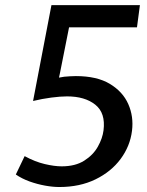

<svg xmlns="http://www.w3.org/2000/svg" viewBox="-20 -721 576 752"><path d="M212.5 11.5Q187 11.5 156.5 6Q126 0.5 96 -10.2Q66 -21 42 -37.5L76.5 -109.5Q117 -87.5 155 -78.5Q193 -69.5 221.5 -69.5Q275 -69.5 310 -91.8Q345 -114 363.2 -146.5Q381.5 -179 385.5 -210.5Q394 -278.5 353.2 -311Q312.5 -343.5 242.5 -343.5Q217 -343.5 180.8 -338.8Q144.5 -334 109.5 -325.5L181.5 -701H528L516.5 -614H250.5L215 -435.5L211 -417L231.5 -420.5Q242.5 -421.5 254 -422.2Q265.5 -423 277 -423Q359.5 -423 410.2 -392.5Q461 -362 482.5 -313.2Q504 -264.5 497 -208.5Q489.5 -148.5 452.5 -98.5Q415.5 -48.5 354 -18.5Q292.5 11.5 212.5 11.5Z"/></svg>

Font: Expletus Sans Medium
Style: Italic
Weight: 500
Italic angle: -7°
Version: Version 7.500